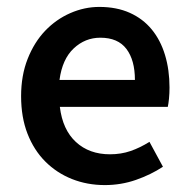

<svg xmlns="http://www.w3.org/2000/svg" viewBox="-20 -523 547 555"><path d="M283 12Q232 12 188 -5.5Q144 -23 111 -56Q78 -89 59.5 -136.5Q41 -184 41 -245Q41 -305 60 -353Q79 -401 110.5 -434Q142 -467 183 -485Q224 -503 267 -503Q317 -503 355 -486Q393 -469 418.5 -438Q444 -407 457 -364Q470 -321 470 -270Q470 -253 468.5 -238Q467 -223 465 -214H153Q161 -148 199.5 -112.5Q238 -77 298 -77Q330 -77 357.5 -86.5Q385 -96 412 -113L451 -41Q416 -18 373 -3Q330 12 283 12ZM152 -292H370Q370 -349 345.5 -381.5Q321 -414 270 -414Q226 -414 193 -383Q160 -352 152 -292Z"/></svg>

Font: TypoPRO Source Sans Pro
Style: Regular
Weight: 600
Designer: Paul D. Hunt
Foundry: Adobe Systems Incorporated
Version: Version 2.020;PS 2.000;hotconv 1.0.86;makeotf.lib2.5.63406